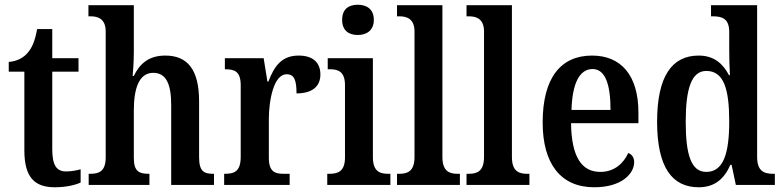

<svg xmlns="http://www.w3.org/2000/svg" viewBox="-20 -782 3311 812"><path d="M212 10C263 10 302 -1 321 -10V-66C302 -61 282 -57 259 -57C218 -57 201 -85 201 -151V-479H312V-536H201V-659H137C128 -609 116 -581 98 -560C81 -539 54 -523 17 -520V-479H83V-146C83 -30 128 10 212 10Z M355 0H612V-47H609C571 -47 546 -55 546 -113V-315C546 -406 567 -474 628 -474C684 -474 704 -424 704 -338V0H885V-47H883C843 -47 822 -56 822 -118V-353C822 -488 773 -547 679 -547C610 -547 571 -513 546 -461H541C542 -471 546 -520 546 -560V-760H354V-713H363C391 -713 427 -705 427 -649V-117C427 -56 398 -47 361 -47H355Z M928 0H1205V-47H1179C1144 -47 1117 -55 1117 -114V-278C1117 -359 1138 -468 1192 -468C1225 -468 1234 -442 1234 -387C1300 -387 1335 -416 1335 -467C1335 -515 1306 -547 1243 -547C1172 -547 1140 -503 1115 -437H1111L1095 -536H931V-489H934C972 -489 998 -480 998 -421V-119C998 -56 970 -47 931 -47H928Z M1493 -634C1530 -634 1561 -653 1561 -698C1561 -744 1530 -762 1493 -762C1455 -762 1427 -744 1427 -698C1427 -653 1455 -634 1493 -634ZM1364 0H1631V-47H1621C1585 -47 1557 -58 1557 -118V-536H1366V-489H1377C1411 -489 1439 -478 1439 -422V-116C1439 -58 1410 -47 1374 -47H1364Z M1659 0H1925V-47H1915C1880 -47 1851 -58 1851 -118V-760H1659V-713H1669C1697 -713 1733 -705 1733 -649V-118C1733 -58 1704 -47 1669 -47H1659Z M1953 0H2219V-47H2209C2174 -47 2145 -58 2145 -118V-760H1953V-713H1963C1991 -713 2027 -705 2027 -649V-118C2027 -58 1998 -47 1963 -47H1953Z M2493 10C2611 10 2662 -49 2662 -96C2662 -117 2651 -130 2637 -135C2617 -91 2578 -55 2519 -55C2440 -55 2397 -118 2395 -261H2680V-306C2680 -464 2606 -547 2484 -547C2351 -547 2275 -452 2275 -264C2275 -90 2351 10 2493 10ZM2562 -317H2397C2400 -429 2431 -490 2486 -490C2541 -490 2562 -422 2562 -317Z M2935 10C3003 10 3043 -26 3069 -85H3074L3092 0H3257V-47H3250C3210 -47 3182 -59 3182 -119V-760H2987V-713H2994C3032 -713 3064 -705 3064 -647V-575C3064 -539 3065 -497 3067 -464H3063C3038 -512 3000 -547 2935 -547C2822 -547 2759 -460 2759 -267C2759 -75 2822 10 2935 10ZM2967 -55C2904 -55 2880 -125 2880 -267C2880 -406 2904 -482 2967 -482C3041 -482 3064 -406 3064 -268C3064 -132 3039 -55 2967 -55Z"/></svg>

Font: Noto Serif Tamil Condensed SemiBold
Style: Regular
Weight: 600
Width: 3
Designer: Indian Type Foundry, Tom Grace, and the Monotype Design Team
Foundry: Monotype Imaging Inc.
Version: Version 2.004